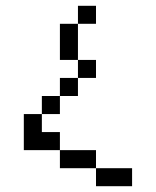

<svg xmlns="http://www.w3.org/2000/svg" viewBox="-20 -645 540 665"><path d="M437.5 0V-62.5H312.5V0ZM312.5 -375V-437.5H250V-375H187.5V-312.5H125V-250H62.5Q62.5 -250 62.5 -125H187.5V-62.5H312.5V-125H187.5V-187.5H125V-250H187.5V-312.5H250V-375ZM312.5 -562.5V-625H250V-562.5H187.5Q187.5 -562.5 187.5 -437.5H250Q250 -437.5 250 -562.5Z"/></svg>

Font: BFUnifontExMono
Style: Regular
Weight: 500
Version: Version 15.0.06